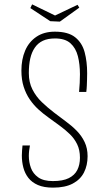

<svg xmlns="http://www.w3.org/2000/svg" viewBox="-20 -849 491 879"><path d="M223 10Q181 10 153.5 -2Q126 -14 110 -34.5Q94 -55 87 -81.5Q80 -108 80 -137Q80 -148 81 -160Q82 -172 83 -183H117Q115 -172 113.5 -160Q112 -148 112 -135Q112 -107 121.5 -80.5Q131 -54 155 -37Q179 -20 222 -20Q268 -20 295 -33.5Q322 -47 334 -71Q346 -95 346 -127Q346 -162 333.5 -188Q321 -214 300 -234.5Q279 -255 253.5 -273.5Q228 -292 202 -311Q178 -328 156 -348Q134 -368 116.5 -393.5Q99 -419 88.5 -451.5Q78 -484 78 -526Q78 -577 95 -617Q112 -657 146.5 -680.5Q181 -704 231 -704Q292 -704 324 -678.5Q356 -653 367.5 -610Q379 -567 379 -514Q379 -500 378.5 -485.5Q378 -471 377.5 -457Q377 -443 375 -428H342Q344 -449 345 -469.5Q346 -490 346 -509Q346 -555 336.5 -592Q327 -629 302.5 -651Q278 -673 232 -673Q199 -673 176.5 -662.5Q154 -652 139.5 -631Q125 -610 118.5 -581Q112 -552 112 -514Q112 -472 128.5 -439.5Q145 -407 171 -382Q197 -357 227 -334Q254 -313 281.5 -293Q309 -273 331.5 -250Q354 -227 367.5 -198.5Q381 -170 381 -134Q381 -92 364.5 -59.5Q348 -27 313 -8.5Q278 10 223 10ZM254 -750 210 -752 119 -812 127 -829 232 -778 335 -827 343 -814Z"/></svg>

Font: Truculenta Thin
Style: Regular
Weight: 250
Version: Version 1.002